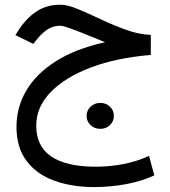

<svg xmlns="http://www.w3.org/2000/svg" viewBox="-20 -444 709 802"><path d="M609.9 -298.3V-214.4Q468.8 -203.1 360.8 -162.6Q252.9 -122.1 192.1 -59.6Q131.3 2.9 131.3 81.1Q131.3 252.4 381.3 252.4Q436.5 252.4 494.4 241.5Q552.2 230.5 602.5 207L624.5 288.6Q573.2 312.5 507.6 325Q441.9 337.4 374 337.4Q280.3 337.4 206.8 310.8Q133.3 284.2 91.1 228.3Q48.8 172.4 48.8 85.4Q48.8 4.9 89.6 -65.2Q130.4 -135.3 212.6 -187.7Q294.9 -240.2 418.9 -267.6Q378.9 -284.2 340.1 -299.8Q301.3 -315.4 272.2 -325.9Q243.2 -336.4 231.4 -336.4Q201.7 -336.4 178.2 -321Q154.8 -305.7 132.3 -277.3L119.1 -260.7L44.4 -297.4L51.8 -309.1Q86.9 -365.7 130.6 -395Q174.3 -424.3 231.9 -424.3Q262.2 -424.3 306.4 -405.8Q350.6 -387.2 402.3 -362.8Q454.1 -338.4 507.6 -319.1Q561 -299.8 609.9 -298.3ZM341.8 40Q341.8 17.1 358.4 1.5Q375 -14.2 398.9 -14.2Q422.9 -14.2 439.2 1.5Q455.6 17.1 455.6 40Q455.6 63 439.2 78.6Q422.9 94.2 398.9 94.2Q375 94.2 358.4 78.6Q341.8 63 341.8 40Z"/></svg>

Font: Vazirmatn RD UI
Style: Regular
Weight: 400
Designer: Saber Rastikerdar
Foundry: Saber Rastikerdar
Version: Version 33.003